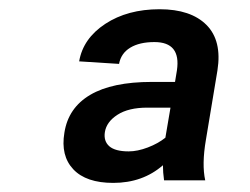

<svg xmlns="http://www.w3.org/2000/svg" viewBox="-20 -742 553 424"><path d="M339.8 -377.1Q295.1 -338.1 230.1 -338.1Q170.1 -338.1 141.9 -368.1Q113.6 -398.1 122.2 -448.9Q130.7 -503.9 179.2 -532.5Q227.6 -561.1 315.3 -561.1H366.5L370.7 -586.6Q380 -649.1 321 -649.1Q288 -649.1 267.6 -636.7Q247.2 -624.3 242.9 -600.9L154.8 -606.5Q163.4 -657 212.5 -689.3Q261.7 -721.6 332.4 -721.6Q401.3 -721.6 435.9 -687Q470.5 -652.3 460.2 -586.6L434.7 -433.2Q425.4 -378.9 433.2 -343.8H342.3Q339.8 -361.2 339.8 -377.1ZM356.5 -504.3H305.4Q263.8 -504.3 239.5 -488.6Q215.2 -473 211.6 -450.3Q208.5 -430.4 221.4 -419Q234.4 -407.7 264.2 -407.7Q283.7 -407.7 306.5 -416.4Q329.2 -425.1 345.2 -437.9Z"/></svg>

Font: Karasuma Gothic
Style: Italic
Weight: 900
Italic angle: -9.39999°
Designer: Rasmus Andersson / Ryoko Nishizuka
Foundry: Genbu
Version: Version 1.00